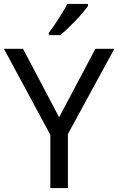

<svg xmlns="http://www.w3.org/2000/svg" viewBox="-20 -964 606 984"><path d="M283 -363 469 -714H566L328 -277V0H238V-273L0 -714H98ZM431 -934Q422 -920 405 -900Q388 -880 367.5 -858.5Q347 -837 326.5 -817.5Q306 -798 288 -784H230V-796Q245 -815 262.5 -841Q280 -867 297 -894.5Q314 -922 325 -944H431Z"/></svg>

Font: Noto Sans Hebrew
Style: Regular
Weight: 400
Designer: Monotype Design Team
Foundry: Monotype Imaging Inc.
Version: Version 2.003;January 10, 2023;FontCreator 14.0.0.2877 64-bi